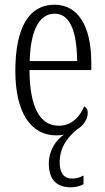

<svg xmlns="http://www.w3.org/2000/svg" viewBox="-20 -564 447 814"><path d="M279 230C299 230 318 226 334 217V180C316 190 302 193 285 193C253 193 233 172 233 125C233 61 265 20 306 -15C335 -31 352 -61 352 -85C352 -100 345 -109 337 -113C319 -70 285 -31 229 -31C151 -31 106 -106 105 -267H367V-298C367 -454 311 -544 211 -544C105 -544 45 -451 45 -263C45 -89 109 10 219 10C231 10 241 9 251 7C219 28 187 72 187 130C187 201 224 230 279 230ZM307 -305H106C109 -430 144 -506 212 -506C280 -506 306 -424 307 -305Z"/></svg>

Font: Noto Serif Armenian ExtraCondensed Light
Style: Regular
Weight: 300
Width: 2
Designer: Monotype Design Team
Foundry: Monotype Imaging Inc.
Version: Version 2.008